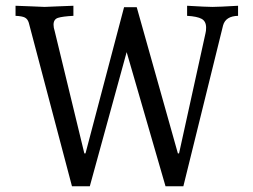

<svg xmlns="http://www.w3.org/2000/svg" viewBox="-20 -647 879 667"><path d="M807 -592Q764 -591 755 -559L617 0H555L420 -466L292 0H230L80 -568Q76 -581 66.5 -586Q57 -591 34 -592V-627Q78 -625 87 -625Q127 -623 135 -623Q143 -623 183 -625Q193 -625 235 -627V-592Q197 -590 181.5 -585Q166 -580 166 -561Q166 -551 170 -539L273 -114H277L411 -622H455L598 -114H602L694 -532Q696 -539 696 -551Q696 -573 680.5 -581.5Q665 -590 630 -592V-627Q698 -623 718 -623Q739 -623 807 -627Z"/></svg>

Font: Gupter
Style: Regular
Weight: 400
Designer: Octavio Pardo
Version: Version 1.000